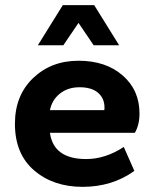

<svg xmlns="http://www.w3.org/2000/svg" viewBox="-20 -716 600 746"><path d="M301 10Q187 10 112.5 -54Q38 -118 38 -235Q38 -345 108.5 -412.5Q179 -480 285 -480Q391 -480 456.5 -423Q522 -366 522 -275Q522 -231 504 -200H174Q188 -98 315 -98Q389 -98 461 -145L502 -52Q416 10 301 10ZM289 -377Q244 -377 213 -352.5Q182 -328 174 -288H385Q386 -290 386 -298Q386 -334 361 -355.5Q336 -377 289 -377ZM443 -540H344L285 -627L226 -540H127L224 -696H346Z"/></svg>

Font: Gantari
Style: Bold
Weight: 700
Designer: Anugrah Pasau
Foundry: Lafontype
Version: Version 1.000